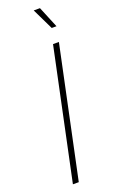

<svg xmlns="http://www.w3.org/2000/svg" viewBox="-173 -945 586 984"><g transform="rotate(-20 119.5 -453.0)"><path d="M213 -790H239L191 -906H157ZM41 0H73L223 -710H191Z"/></g></svg>

Font: Geist Thin
Style: Italic
Weight: 100
Italic angle: -12°
Designer: Basement.studio, Andrés Briganti, Mateo Zaragoza
Foundry: Basement.studio, Vercel, Andrés Briganti, Guido Ferreyra, Mateo Zaragoza
Version: Version 1.500